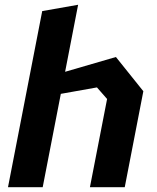

<svg xmlns="http://www.w3.org/2000/svg" viewBox="-20 -785 660 805"><path d="M357 0H503L581 -402.5L466 -546L253 -484L307.5 -765L157 -738.5L13.5 0H159L235 -391.5L386.5 -418.5L429 -370Z"/></svg>

Font: Monaspace Krypton
Style: Bold Italic
Weight: 700
Italic angle: -11°
Designer: Riley Cran & the Lettermatic Team
Foundry: Lettermatic
Version: Version 1.101 (Monaspace Krypton)